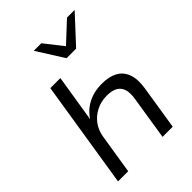

<svg xmlns="http://www.w3.org/2000/svg" viewBox="-264 -1065 1189 1189"><g transform="rotate(-45 330.5 -470.5)"><path d="M53 0 165 -705H253L201 -381H195Q228 -439 283 -469Q338 -499 410 -499Q473 -499 514 -476.5Q555 -454 572 -407.5Q589 -361 578 -290L532 0H443L488 -286Q496 -334 486.5 -364.5Q477 -395 450.5 -410Q424 -425 380 -425Q328 -425 286 -403.5Q244 -382 218 -346Q192 -310 184 -264L142 0ZM367 -765 256 -941H322L417 -820L547 -941H614L451 -765Z"/></g></svg>

Font: Nunito Sans 10pt SemiExpanded
Style: Italic
Weight: 400
Width: 6
Italic angle: -9°
Designer: Vernon Adams
Foundry: Vernon Adams
Version: Version 3.101;gftools[0.9.27]